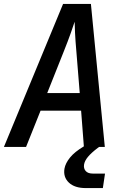

<svg xmlns="http://www.w3.org/2000/svg" viewBox="-21 -750 641 980"><path d="M-1 0 301 -730H443L514 0H485L478 5Q445 30 428 50.5Q411 71 408 90Q405 110 416.5 123Q428 136 453 136H515L504 210H417Q360 210 330.5 182Q301 154 308 111Q313 83 336.5 54Q360 25 407 -3L393 -185H186L112 0ZM220 -275H386L369 -485Q364 -541 362 -582Q360 -623 360 -639Q355 -623 340.5 -582Q326 -541 304 -486Z"/></svg>

Font: NKDuy Mono SemiBold
Style: Italic
Weight: 600
Italic angle: -9°
Monospace: yes
Designer: NKDuy
Foundry: NKDuy
Version: Version 2.251; ttfautohint (v1.8.4.7-5d5b)